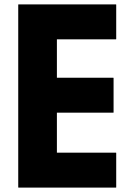

<svg xmlns="http://www.w3.org/2000/svg" viewBox="-20 -847 613 874"><path d="M64 -827 63 -826V6L64 7H508L509 6V-151L508 -152H239V-334H496L497 -335V-492L496 -493H239V-668H508L509 -669V-826L508 -827Z"/></svg>

Font: Hussar Woodtype
Style: SeBd
Weight: 900
Foundry: Cannot Into Space Fonts
Version: Version 1.07